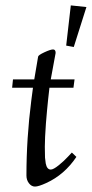

<svg xmlns="http://www.w3.org/2000/svg" viewBox="-20 -686 340 711"><path d="M225.1 -517.1 242.2 -666 300 -659.9 253.2 -512ZM186 -490 168 -392.1H256.1L252 -361.1H163.1Q163.1 -360.4 161.5 -347Q159.9 -333.7 158.2 -317.6Q156.5 -301.5 154.2 -277.2Q151.9 -252.9 150.1 -229.5Q146 -172.6 146 -142.8Q146 -113 146.7 -102.3Q147.5 -91.6 149.4 -80.6Q153.8 -58.1 168 -58.1Q177.7 -58.1 197.3 -73.9Q216.8 -89.6 231.4 -105.5L246.1 -121.1L262.9 -105Q218.8 -39.1 151.4 -8.3Q122.6 4.9 109.6 4.9Q96.7 4.9 87.3 -7.2Q77.9 -19.3 77.9 -35.9Q77.9 -173.8 95.9 -314L102.1 -361.1H24.9L28.1 -392.1H106.9L121.1 -476.1Q121.8 -481.9 144.4 -492.4Q167 -502.9 176.5 -502.9Q186 -502.9 186 -490Z"/></svg>

Font: Linden Hill
Style: Italic
Weight: 400
Italic angle: -5.60001°
Version: Version 1.201